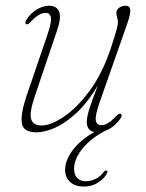

<svg xmlns="http://www.w3.org/2000/svg" viewBox="-20 -466 523 687"><path d="M412 -58.5Q418.5 -54.5 412 -43.5Q389.5 -10 355.5 2.5Q304 29.5 274.8 66.2Q245.5 103 245 137Q245 159.5 256.5 171Q268 182.5 287 182.5Q304 182.5 321.5 174.2Q339 166 350 150.5Q355 144 360 144Q366.5 144.5 363.5 152.5Q356.5 169.5 333.5 185.5Q310.5 201.5 280.5 201.5Q248.5 201.5 230.8 185.2Q213 169 213 141.5Q213 107 240.5 70.8Q268 34.5 317.5 6.5Q290.5 1 290.5 -30Q290.5 -47.5 299.8 -76.8Q309 -106 330 -160Q293.5 -99 254 -62.2Q214.5 -25.5 177.2 -9Q140 7.5 111.5 7.5Q62 7.5 58 -26.8Q54 -61 75.5 -124.5L151 -345.5Q165 -387 162 -403.5Q159 -420 143 -420Q132 -420 119.5 -413Q107 -406 90 -388Q79 -376.5 73.5 -379.5Q67.5 -383 74 -394.5Q88.5 -418 111.2 -431.8Q134 -445.5 156 -445.5Q183 -445.5 191.5 -424.2Q200 -403 184 -356.5L104 -120Q84 -60.5 91.8 -38.8Q99.5 -17 129 -17Q161.5 -17 208.2 -48.2Q255 -79.5 301 -141.5Q347 -203.5 377.5 -296.5Q394 -346.5 398 -362.8Q402 -379 402 -387Q402 -396 399.2 -403.2Q396.5 -410.5 396.5 -420Q396.5 -431.5 406.5 -438.5Q416.5 -445.5 429.5 -445.5Q444 -445.5 446 -431.8Q448 -418 435.5 -382L336 -98.5Q320 -52.5 322.8 -35.2Q325.5 -18 342.5 -18Q353 -18 365.5 -25Q378 -32 396 -51Q407 -61.5 412 -58.5Z"/></svg>

Font: Fraunces 72pt Soft Thin
Style: Italic
Weight: 100
Italic angle: -16°
Version: Version 1.000;[0bf87f6ff]